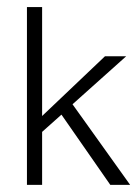

<svg xmlns="http://www.w3.org/2000/svg" viewBox="-20 -623 391 543"><path d="M348.1 -100.1H292L153.8 -298.8L99.1 -250V-100.1H56.2V-603H99.1V-294.9L276.9 -463.9H336.9L185.1 -328.1Z"/></svg>

Font: Kikakui Sans Pro
Style: Regular
Weight: 400
Version: 0.2